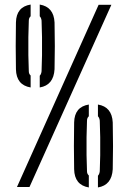

<svg xmlns="http://www.w3.org/2000/svg" viewBox="-20 -821 560 843"><path d="M154.5 -437V-488.5Q161 -495 162.5 -508Q164 -539 164.5 -578.5Q165 -618 164.5 -658Q164 -698 162.5 -730.5Q161 -743 154.5 -749.5V-801Q216 -791 219.5 -722.5Q222 -618 219.5 -517Q215.5 -447 154.5 -437ZM114.5 -437Q51.5 -447.5 50 -517Q48 -618 50 -722.5Q51.5 -791 114.5 -801V-749.5Q106.5 -742.5 106.5 -730Q105 -697.5 104.5 -657.8Q104 -618 104.5 -578.8Q105 -539.5 106.5 -508Q106.5 -496.5 114.5 -489.5ZM54.5 0 413 -800H469L109.5 0ZM410 2V-49.5Q416.5 -56 418 -69Q419.5 -100 420 -139.5Q420.5 -179 420 -219Q419.5 -259 418 -291.5Q416.5 -304 410 -310.5V-362Q471.5 -352 475 -283.5Q477.5 -179 475 -78Q471 -8 410 2ZM370 2Q307 -8.5 305.5 -78Q303.5 -179 305.5 -283.5Q307 -352 370 -362V-310.5Q362 -303.5 362 -291Q360.5 -258.5 360 -218.8Q359.5 -179 360 -139.8Q360.5 -100.5 362 -69Q362 -57.5 370 -50.5Z"/></svg>

Font: Big Shoulders Stencil Display Medium
Style: Regular
Weight: 500
Designer: Patric King
Foundry: XO Type Co
Version: Version 1.000